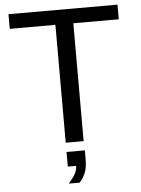

<svg xmlns="http://www.w3.org/2000/svg" viewBox="-60 -735 730 993"><g transform="rotate(-5 305.5 -238.0)"><path d="M352 -612V0H259V-612H22V-688H588V-612ZM354 94Q354 137 343.5 163Q333 189 313 212H256Q278 188 290 167Q302 146 302 124H259V48H354Z"/></g></svg>

Font: Libra Sans
Style: Regular
Weight: 400
Foundry: Context Ltd
Version: Version 1.000; ttfautohint (v1.3)